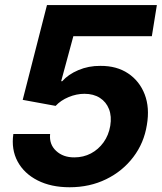

<svg xmlns="http://www.w3.org/2000/svg" viewBox="-20 -748 655 777"><path d="M261.7 9.8Q186.6 9.8 132.1 -18Q77.6 -45.7 51.3 -94.4Q25 -143.2 34 -205.7H182.8Q178.5 -163.9 207.1 -137.4Q235.6 -110.8 280.9 -111.1Q317.6 -111.1 348 -127.1Q378.4 -143.2 399.1 -172Q419.8 -200.9 426.2 -238.7Q432.5 -277 421.2 -306.2Q409.9 -335.4 384.2 -351.9Q358.5 -368.4 321.7 -368.4Q289.6 -368.4 257.6 -355.1Q225.7 -341.8 205.1 -319.5L71.9 -343.9L170.1 -727.5H614.8L594.5 -601.4H276.8L227.5 -419.3H231.8Q255.8 -446.7 297.2 -464.3Q338.7 -481.9 386.3 -481.4Q452.1 -481.9 498.4 -451Q544.8 -420 565.6 -366Q586.3 -312 574.4 -242.6Q562.9 -169.4 519.4 -112.3Q476 -55.1 409.5 -22.7Q343 9.8 261.7 9.8Z"/></svg>

Font: Inter Tight
Style: Italic
Weight: 400
Italic angle: -9.39999°
Designer: Rasmus Andersson
Foundry: rsms
Version: Version 3.002